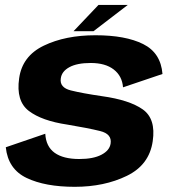

<svg xmlns="http://www.w3.org/2000/svg" viewBox="-20 -738 695 763"><path d="M277 4.4Q394.4 4.4 483.9 -39.1Q573.5 -82.6 586.9 -177Q600.1 -266.1 547.1 -303.4Q494.1 -340.7 385.4 -355.8Q307.4 -367.2 261.7 -378.6Q216 -390 221.6 -426.5Q225.1 -454.3 255.7 -471Q286.2 -487.7 340.5 -487.7Q398.5 -487.7 431.9 -461.9Q465.4 -436.1 468.9 -391L625.7 -444Q619 -528 548.9 -562.9Q478.8 -597.9 359.3 -597.9Q239.8 -597.9 154.1 -556.6Q68.4 -515.3 56.1 -426.9Q43 -336.6 94.6 -297.2Q146.1 -257.9 247.7 -242.8Q330.1 -229.1 377.7 -217.3Q425.3 -205.6 419.6 -167.8Q415.7 -140.2 383.3 -123.2Q351 -106.1 295 -106.1Q231.4 -106.1 197 -130.9Q162.7 -155.7 159.9 -206.5L3 -152.8Q12 -66 85.8 -30.8Q159.5 4.4 277 4.4ZM272.2 -614H351.6L487.8 -718.4H371.4Z"/></svg>

Font: Anybody Thin
Style: Italic
Weight: 100
Italic angle: -10°
Designer: Tyler Finck
Foundry: Etcetera Type Company
Version: Version 1.114;gftools[0.9.25]